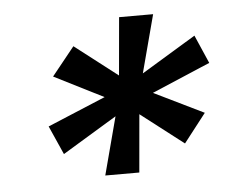

<svg xmlns="http://www.w3.org/2000/svg" viewBox="-36 -728 521 439"><g transform="rotate(-5 224.0 -508.0)"><path d="M189 -329.1 224.1 -461.9 99.1 -386.2 69.8 -452.1 203.1 -507.8 89.8 -564.9 142.1 -629.9 240.2 -554.2 252 -687H330.1L294.9 -554.2L419.9 -629.9L448.2 -564.9L314 -507.8L428.2 -452.1L377 -386.2L278.8 -461.9L267.1 -329.1Z"/></g></svg>

Font: Archivo Expanded SemiBold
Style: Italic
Weight: 600
Width: 7
Italic angle: -10°
Designer: Hector Gatti
Foundry: Omnibus-Type
Version: Version 2.001